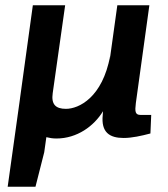

<svg xmlns="http://www.w3.org/2000/svg" viewBox="-20 -510 635 725"><path d="M511 -76C490 -76 489 -89 493 -121L544 -490H423L393 -274L396 -299C367 -142 278 -99 229 -99C190 -99 173 -116 179 -158L226 -490H104L56 -142C56 -139 55 -137 55 -134L9 195H114L147 65L155 8C167 11 179 13 193 13C271 13 335 -34 369 -90L368 -76C361 -10 394 11 447 11C478 11 514 3 548 -6L551 -76Z"/></svg>

Font: Exo 2 Semi Bold
Style: Italic
Weight: 600
Italic angle: -8°
Designer: Natanael Gama
Version: Version 1.001;PS 001.001;hotconv 1.0.88;makeotf.lib2.5.64775